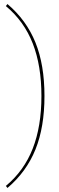

<svg xmlns="http://www.w3.org/2000/svg" viewBox="-20 -760 293 950"><path d="M200 -285Q200 -131 155.5 -20.5Q111 90 17 170L9 160Q99 85 142 -25Q185 -135 185 -285Q185 -435 142 -545Q99 -655 9 -730L17 -740Q111 -660 155.5 -549.5Q200 -439 200 -285Z"/></svg>

Font: Work Sans Hairline
Style: Regular
Weight: 400
Designer: Wei Huang
Foundry: Wei Huang
Version: Version 1.032